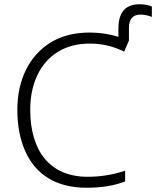

<svg xmlns="http://www.w3.org/2000/svg" viewBox="-20 -878 738 908"><path d="M640.1 -857.9C573.2 -857.9 540 -819.8 540 -743.2V-704.1C496.6 -717.3 451.7 -724.1 404.8 -724.1C332 -724.1 270.5 -708.5 219.7 -677.2C117.7 -614.3 62 -500 62 -358.9C62 -285.2 74.2 -220.2 98.6 -165C147 -54.2 243.7 9.8 388.2 9.8C466.3 9.8 522.9 -1 571.8 -20V-70.8C520.5 -53.7 462.9 -42 394 -42C213.4 -42 123 -167 123 -358.9C123 -420.9 134.3 -475.6 156.7 -522.5C201.2 -616.2 286.6 -671.9 403.8 -671.9C464.4 -671.9 516.1 -659.2 566.9 -633.8L589.8 -686V-746.1C589.8 -788.1 608.4 -809.1 645 -809.1C668 -809.1 688.5 -801.8 698.2 -797.9V-847.2C686 -852.5 667 -857.9 640.1 -857.9Z"/></svg>

Font: Noto Reveo Sans
Style: Regular
Weight: 300
Designer: Monotype Design Team
Foundry: Monotype Imaging Inc.
Version: Version 2.007